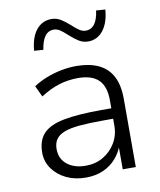

<svg xmlns="http://www.w3.org/2000/svg" viewBox="-83 -795 723 869"><g transform="rotate(-10 278.5 -360.5)"><path d="M242 8Q192 8 152.5 -11Q113 -30 89.5 -63Q66 -96 66 -137Q66 -193 95.5 -224.5Q125 -256 190.5 -268.5Q256 -281 363 -281H421V-233H366Q300 -233 255 -229Q210 -225 183.5 -214.5Q157 -204 145 -186.5Q133 -169 133 -142Q133 -97 165.5 -71Q198 -45 251 -45Q296 -45 331.5 -66Q367 -87 388 -122.5Q409 -158 409 -202V-317Q409 -382 378 -412Q347 -442 284 -442Q239 -442 197.5 -429.5Q156 -417 111 -388L87 -439Q114 -457 147 -470Q180 -483 215.5 -490Q251 -497 285 -497Q345 -497 387 -477.5Q429 -458 450.5 -417.5Q472 -377 472 -313V0H412V-114H417Q406 -79 381.5 -51Q357 -23 322 -7.5Q287 8 242 8ZM152 -595 110 -598Q115 -659 142 -692.5Q169 -726 212 -726Q235 -726 254.5 -714Q274 -702 296 -682Q315 -664 329 -655.5Q343 -647 356 -647Q382 -647 397.5 -668Q413 -689 418 -729L460 -726Q455 -665 428 -631Q401 -597 359 -597Q336 -597 316.5 -609Q297 -621 274 -642Q255 -660 241.5 -668.5Q228 -677 214 -677Q188 -677 173 -656Q158 -635 152 -595Z"/></g></svg>

Font: Nunito Sans 10pt Light
Style: Regular
Weight: 300
Designer: Vernon Adams
Foundry: Vernon Adams
Version: Version 3.101;gftools[0.9.27]